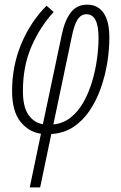

<svg xmlns="http://www.w3.org/2000/svg" viewBox="-20 -562 519 822"><path d="M107.4 240.2 155.3 10.7Q101.1 2.4 66.4 -42.5Q31.7 -87.4 31.7 -171.9Q31.7 -279.3 71 -373.8Q110.4 -468.3 179.2 -537.6L210 -510.7Q151.9 -448.2 115 -363.8Q78.1 -279.3 78.1 -172.4Q78.1 -104 102.1 -70.1Q126 -36.1 163.6 -30.3L244.1 -411.6Q256.8 -474.1 282.7 -508.1Q308.6 -542 353 -542Q398.9 -542 423.6 -506.3Q448.2 -470.7 448.2 -400.4Q448.2 -350.6 439.5 -295.2Q430.7 -239.7 412.1 -186.3Q393.6 -132.8 364.3 -89.1Q335 -45.4 293.9 -18.3Q252.9 8.8 199.7 11.7L151.9 240.2ZM208.5 -29.3Q252 -33.7 284.2 -60.1Q316.4 -86.4 338.9 -127.2Q361.3 -168 375.2 -215.8Q389.2 -263.7 395.5 -311.8Q401.9 -359.9 401.9 -399.9Q401.9 -501 350.6 -501Q327.1 -501 312.5 -479Q297.9 -457 287.6 -406.2Z"/></svg>

Font: Open Sans Condensed Light
Style: Italic
Weight: 300
Width: 3
Italic angle: -12°
Designer: Monotype Design Team
Foundry: Monotype Imaging Inc.
Version: Version 3.000; ttfautohint (v1.8.4)